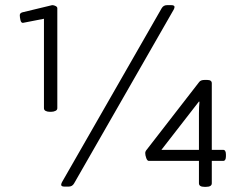

<svg xmlns="http://www.w3.org/2000/svg" viewBox="-20 -723 917 747"><path d="M174 -288Q164 -288 157.5 -291.5Q151 -295 151 -302V-650L69 -634Q62 -634 59.5 -645Q57 -656 57 -664Q57 -672 67 -675L183 -703Q190 -703 196.5 -699.5Q203 -696 203 -691V-302Q203 -295 195.5 -291.5Q188 -288 179 -288ZM231 3Q218 3 218 -4Q218 -8 221 -14L609 -691Q616 -703 630 -703H646Q659 -703 659 -696Q659 -692 656 -686L268 -9Q261 3 247 3ZM776 4Q754 4 754 -10V-97H559Q553 -97 549 -108Q545 -119 545 -128Q545 -132 548 -137L755 -404Q761 -412 776 -412H786Q804 -412 804 -399V-140H848Q859 -140 859 -122V-115Q859 -97 848 -97H804V-10Q804 4 781 4ZM756 -327 754 -328 608 -140H754V-282Q754 -307 756 -327Z"/></svg>

Font: Asap Semi Expanded
Style: Regular
Weight: 400
Width: 6
Designer: Pablo Cosgaya
Foundry: Omnibus-Type
Version: Version 3.001; ttfautohint (v1.8.4.7-5d5b)